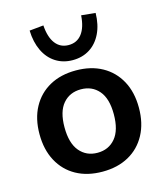

<svg xmlns="http://www.w3.org/2000/svg" viewBox="-113 -837 802 933"><g transform="rotate(-15 288.0 -370.5)"><path d="M288 10Q212 10 156 -21Q100 -52 69 -109.5Q38 -167 38 -245Q38 -323 69 -380Q100 -437 156 -468Q212 -499 288 -499Q364 -499 420 -468Q476 -437 507 -380Q538 -323 538 -245Q538 -167 507 -109.5Q476 -52 420 -21Q364 10 288 10ZM288 -85Q344 -85 378 -125.5Q412 -166 412 -246Q412 -325 378 -364.5Q344 -404 288 -404Q232 -404 198 -364.5Q164 -325 164 -246Q164 -166 198 -125.5Q232 -85 288 -85ZM288 -551Q240 -551 203 -574.5Q166 -598 145 -641.5Q124 -685 122 -744L193 -751Q197 -691 221.5 -659Q246 -627 288 -627Q330 -627 354.5 -659Q379 -691 383 -751L454 -744Q453 -685 432 -641.5Q411 -598 374 -574.5Q337 -551 288 -551Z"/></g></svg>

Font: NunitoSans3
Style: Bold
Weight: 700
Designer: Vernon Adams
Foundry: Vernon Adams
Version: Version 3.101;gftools[0.9.27]